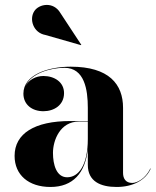

<svg xmlns="http://www.w3.org/2000/svg" viewBox="-20 -733 620 763"><path d="M160.5 -594 302 -553.5 303 -555 220.5 -680.5C192.5 -729 134.5 -717 116.5 -689C95 -657 112 -602.5 160.5 -594ZM259.5 -252C117.5 -252 38 -202.5 38 -113.5C38 -37.5 94 10 180.5 10C270 10 319 -45.5 329 -141V-77.5C329 -12.5 379 10 443.5 10C507.5 10 559 -16.5 579 -63L577.5 -63.5C558.5 -23.5 525 -6 505.5 -6C479 -6 469 -24 469 -46V-304.5C469 -398 413.5 -468 261 -468C170 -468 73 -435.5 73 -361C73 -317.5 107 -291 152.5 -291C195 -291 234.5 -315.5 234.5 -363C234.5 -407 196 -431 152.5 -431C122 -431 94 -415.5 81.5 -391C103.5 -441.5 180.5 -463.5 236 -463.5C316 -463.5 329 -376.5 329 -304.5V-252ZM247 -28.5C204.5 -28.5 190.5 -78 190.5 -125.5C190.5 -175 218.5 -250 294 -250H329V-180.5C329 -76 292 -28.5 247 -28.5Z"/></svg>

Font: Bodoni* 96pt
Style: Bold
Weight: 700
Version: Version 2.3